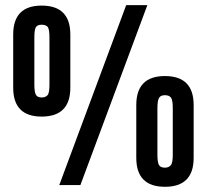

<svg xmlns="http://www.w3.org/2000/svg" viewBox="-20 -718 802 745"><path d="M508.8 -105.5V-310.5Q508.8 -422.9 620.1 -422.9Q731.4 -422.9 731.4 -310.5V-105.5Q731.4 6.8 620.1 6.8Q508.8 6.8 508.8 -105.5ZM31.2 -377.9V-584Q31.2 -696.3 141.6 -696.3Q252.9 -696.3 252.9 -584V-377.9Q252.9 -265.6 141.6 -265.6Q31.2 -265.6 31.2 -377.9ZM469.7 -698.2H551.8L292 0H210ZM650.4 -117.2V-298.8Q650.4 -329.1 643.6 -338.9Q636.7 -348.6 620.1 -348.6Q603.5 -348.6 597.7 -338.9Q590.8 -329.1 590.8 -298.8V-117.2Q590.8 -88.9 596.7 -78.1Q602.5 -67.4 620.1 -67.4Q635.7 -67.4 643.6 -78.1Q650.4 -87.9 650.4 -117.2ZM171.9 -389.6V-572.3Q171.9 -602.5 166 -612.3Q159.2 -622.1 141.6 -622.1Q125 -622.1 119.1 -612.3Q113.3 -602.5 113.3 -572.3V-389.6Q113.3 -361.3 119.1 -350.6Q125 -339.8 141.6 -339.8Q158.2 -339.8 166 -350.6Q171.9 -361.3 171.9 -389.6Z"/></svg>

Font: Dinish Condensed
Style: Bold
Weight: 700
Width: 3
Designer: Bert Driehuis
Foundry: Playbeing
Version: Version 3.006; git-39231f3c-release